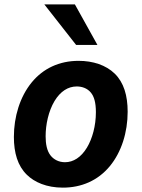

<svg xmlns="http://www.w3.org/2000/svg" viewBox="-20 -837 642 871"><path d="M325.2 -633.3H421.9L319.8 -816.9H181.2ZM265.1 14.2C348.6 14.2 423.8 -17.1 478.5 -83.5C530.8 -147 559.1 -236.3 559.1 -330.1C559.1 -403.8 541.5 -462.9 500.5 -502.9C460.4 -542 401.4 -561 336.4 -561C249 -561 175.8 -526.4 124 -463.4C70.3 -397.9 43 -307.6 43 -215.8C43 -143.6 60.1 -85 101.6 -44.4C136.2 -10.3 191.4 14.2 265.1 14.2ZM274.9 -101.1C246.1 -101.1 224.1 -113.8 210.4 -130.4C192.4 -152.3 187 -184.6 187 -218.8C187 -271.5 199.7 -332.5 227.5 -378.9C253.9 -422.4 288.6 -444.8 328.1 -444.8C351.6 -444.8 376 -437 392.6 -416.5C406.7 -398.9 415 -372.6 415 -328.1C415 -266.1 398.9 -208 374.5 -167.5C347.7 -123 312.5 -101.1 274.9 -101.1Z"/></svg>

Font: Hack
Style: Bold Oblique
Weight: 700
Italic angle: -12°
Monospace: yes
Designer: Christopher Simpkins
Foundry: Christopher Simpkins
Version: Version 2.010